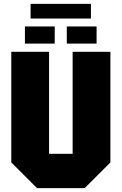

<svg xmlns="http://www.w3.org/2000/svg" viewBox="-20 -966 625 986"><path d="M38 -132V-700H232V-176H353V-700H547V-132L415 0H170ZM108 -742V-830H261V-742ZM323 -742V-830H476V-742ZM137 -871V-946H447V-871Z"/></svg>

Font: Tektur SemiCondensed ExtraBold
Style: Regular
Weight: 800
Width: 4
Designer: Adam Jagosz
Foundry: Adam Jagosz
Version: Version 1.005;gftools[0.9.30]